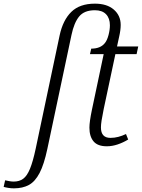

<svg xmlns="http://www.w3.org/2000/svg" viewBox="-157 -790 776 1050"><path d="M-81 240Q-96 240 -111.5 237.5Q-127 235 -137 232L-129 196Q-120 198 -107 200.5Q-94 203 -82 203Q-51 203 -30 187.5Q-9 172 7 133Q23 94 38 24L169 -596Q187 -680 233 -725Q279 -770 362 -770Q428 -770 465.5 -737.5Q503 -705 503 -654Q503 -626 495 -591L483 -536H599L590 -494H474L410 -193Q402 -154 398.5 -131Q395 -108 395 -93Q395 -36 447 -36Q469 -36 490 -41.5Q511 -47 532 -57L544 -27Q516 -10 486 0Q456 10 427 10Q377 10 354.5 -17Q332 -44 332 -92Q332 -124 346 -191L410 -494H335L342 -524Q393 -524 417 -555Q429 -570 436.5 -598.5Q444 -627 444 -652Q444 -690 423 -712Q402 -734 362 -734Q304 -734 276 -700Q248 -666 234 -599L102 24Q84 109 59.5 156Q35 203 1 221.5Q-33 240 -81 240Z"/></svg>

Font: Noto Serif Light
Style: Italic
Weight: 300
Italic angle: -12°
Designer: Monotype Design Team
Foundry: Monotype Imaging Inc.
Version: Version 2.013